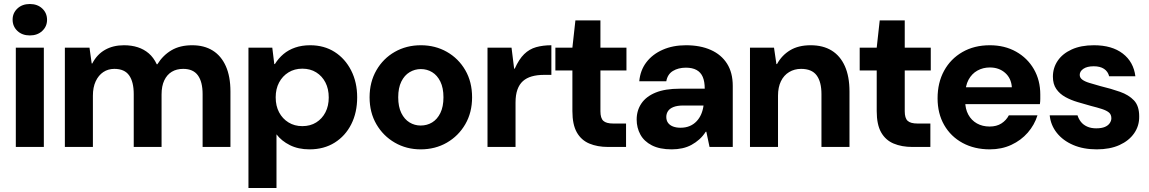

<svg xmlns="http://www.w3.org/2000/svg" viewBox="-20 -734 5737 959"><path d="M59 0V-496H199V0ZM129 -557Q91 -557 67 -579.5Q43 -602 43 -636Q43 -669 67 -691.5Q91 -714 129 -714Q167 -714 191 -691.5Q215 -669 215 -635Q215 -602 191 -579.5Q167 -557 129 -557Z M304 0V-496H427L438 -417H441Q464 -462 504.5 -485Q545 -508 599 -508Q637 -508 668 -498Q699 -488 723 -467.5Q747 -447 763 -413H766Q794 -458 836.5 -483Q879 -508 940 -508Q1000 -508 1042.5 -481.5Q1085 -455 1108 -403.5Q1131 -352 1131 -277V0H992V-264Q992 -325 968.5 -357.5Q945 -390 895 -390Q862 -390 838 -375.5Q814 -361 800.5 -332.5Q787 -304 787 -262V0H648V-264Q648 -325 625 -357.5Q602 -390 551 -390Q520 -390 496 -374Q472 -358 458 -328Q444 -298 444 -256V0Z M1221 205V-496H1340L1350 -414H1353Q1371 -443 1396 -464Q1421 -485 1454.5 -496.5Q1488 -508 1529 -508Q1599 -508 1651.5 -474.5Q1704 -441 1734 -382Q1764 -323 1764 -248Q1764 -172 1734.5 -113.5Q1705 -55 1651.5 -21.5Q1598 12 1526 12Q1470 12 1428 -9Q1386 -30 1361 -63V205ZM1490 -104Q1530 -104 1559.5 -122.5Q1589 -141 1605.5 -173Q1622 -205 1622 -247Q1622 -290 1605.5 -322Q1589 -354 1559.5 -372.5Q1530 -391 1490 -391Q1451 -391 1421 -372.5Q1391 -354 1374 -322Q1357 -290 1357 -248Q1357 -205 1374 -173Q1391 -141 1421 -122.5Q1451 -104 1490 -104Z M2081 12Q2010 12 1952 -21.5Q1894 -55 1860 -113.5Q1826 -172 1826 -248Q1826 -324 1860 -383Q1894 -442 1952 -475Q2010 -508 2082 -508Q2154 -508 2212 -475Q2270 -442 2304 -383.5Q2338 -325 2338 -248Q2338 -172 2304 -113.5Q2270 -55 2212 -21.5Q2154 12 2081 12ZM2081 -107Q2113 -107 2138.5 -122.5Q2164 -138 2179.5 -169.5Q2195 -201 2195 -248Q2195 -295 2179.5 -326.5Q2164 -358 2138.5 -373.5Q2113 -389 2082 -389Q2052 -389 2026 -373.5Q2000 -358 1984.5 -326.5Q1969 -295 1969 -248Q1969 -201 1984.5 -169.5Q2000 -138 2025.5 -122.5Q2051 -107 2081 -107Z M2415 0V-496H2535L2548 -391H2551Q2572 -438 2598 -463.5Q2624 -489 2658 -498.5Q2692 -508 2734 -508V-360H2696Q2663 -360 2636.5 -352.5Q2610 -345 2592 -329Q2574 -313 2564.5 -286.5Q2555 -260 2555 -222V0Z M3017 0Q2964 0 2923.5 -17Q2883 -34 2861 -73Q2839 -112 2839 -179V-382H2754V-496H2839L2854 -632H2979V-496H3109V-382H2979V-178Q2979 -144 2993.5 -130.5Q3008 -117 3043 -117H3107V0Z M3335 12Q3275 12 3236 -8Q3197 -28 3178.5 -62Q3160 -96 3160 -137Q3160 -182 3183.5 -217Q3207 -252 3254.5 -271.5Q3302 -291 3376 -291H3500Q3500 -327 3490 -350Q3480 -373 3459 -384.5Q3438 -396 3406 -396Q3368 -396 3341 -379.5Q3314 -363 3308 -328H3173Q3178 -383 3208.5 -423Q3239 -463 3290 -485.5Q3341 -508 3406 -508Q3478 -508 3530.5 -484.5Q3583 -461 3611.5 -416Q3640 -371 3640 -305V0H3524L3508 -76H3505Q3491 -54 3473 -38Q3455 -22 3434 -10.5Q3413 1 3388 6.5Q3363 12 3335 12ZM3379 -96Q3405 -96 3425 -104.5Q3445 -113 3459.5 -128.5Q3474 -144 3482.5 -164Q3491 -184 3494 -207H3392Q3363 -207 3344 -199.5Q3325 -192 3316.5 -179Q3308 -166 3308 -150Q3308 -132 3317 -120Q3326 -108 3342 -102Q3358 -96 3379 -96Z M3726 0V-496H3846L3858 -414H3861Q3885 -458 3926.5 -483Q3968 -508 4029 -508Q4091 -508 4134 -481.5Q4177 -455 4200 -403.5Q4223 -352 4223 -277V0H4083V-264Q4083 -325 4059 -357.5Q4035 -390 3981 -390Q3948 -390 3921.5 -374Q3895 -358 3880.5 -328Q3866 -298 3866 -256V0Z M4537 0Q4484 0 4443.5 -17Q4403 -34 4381 -73Q4359 -112 4359 -179V-382H4274V-496H4359L4374 -632H4499V-496H4629V-382H4499V-178Q4499 -144 4513.5 -130.5Q4528 -117 4563 -117H4627V0Z M4924 12Q4847 12 4788 -20Q4729 -52 4696 -109.5Q4663 -167 4663 -243Q4663 -321 4695.5 -380.5Q4728 -440 4787 -474Q4846 -508 4924 -508Q4998 -508 5055 -476Q5112 -444 5144 -388.5Q5176 -333 5176 -262Q5176 -252 5176 -239.5Q5176 -227 5174 -214H4763V-298H5034Q5031 -343 5000.5 -370Q4970 -397 4924 -397Q4890 -397 4862 -381.5Q4834 -366 4817.5 -335.5Q4801 -305 4801 -257V-228Q4801 -190 4816.5 -161.5Q4832 -133 4859.5 -117.5Q4887 -102 4923 -102Q4958 -102 4982 -117.5Q5006 -133 5019 -158H5162Q5147 -110 5113.5 -71.5Q5080 -33 5031.5 -10.5Q4983 12 4924 12Z M5458 12Q5391 12 5340 -10Q5289 -32 5258.5 -70.5Q5228 -109 5223 -158H5362Q5367 -141 5378.5 -126Q5390 -111 5409.5 -102Q5429 -93 5455 -93Q5482 -93 5498.5 -100Q5515 -107 5523 -119Q5531 -131 5531 -143Q5531 -162 5519 -172Q5507 -182 5484 -189.5Q5461 -197 5429 -205Q5397 -214 5363 -224Q5329 -234 5301 -249.5Q5273 -265 5256 -289.5Q5239 -314 5239 -351Q5239 -395 5263 -430.5Q5287 -466 5333 -487Q5379 -508 5444 -508Q5534 -508 5588 -466.5Q5642 -425 5651 -353H5520Q5514 -377 5494.5 -390Q5475 -403 5443 -403Q5410 -403 5391.5 -390.5Q5373 -378 5373 -360Q5373 -346 5385.5 -336.5Q5398 -327 5421 -320Q5444 -313 5476 -304Q5530 -291 5574 -275.5Q5618 -260 5644 -232.5Q5670 -205 5670 -153Q5671 -106 5645 -68.5Q5619 -31 5571.5 -9.5Q5524 12 5458 12Z"/></svg>

Font: DM Sans 9pt 36pt ExtraBold
Style: Regular
Weight: 800
Version: Version 4.004;gftools[0.9.30]